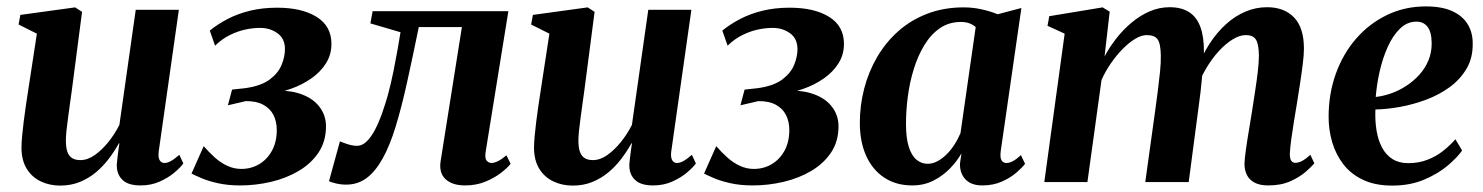

<svg xmlns="http://www.w3.org/2000/svg" viewBox="-20 -568 4628 599"><path d="M168 11Q135 11 107.8 -1.8Q80.5 -14.5 64 -40.5Q47.5 -66.5 47 -106Q47 -122 49 -143.5Q51 -165 54 -189.2Q57 -213.5 60.5 -237Q64 -260.5 67 -280L95 -463L38 -491.5L43.5 -521.5L214.5 -545L236 -531L204 -285.5Q201 -265.5 198 -242.5Q195 -219.5 192 -198Q189 -176.5 187.2 -158.8Q185.5 -141 185.5 -130Q185.5 -108 190.2 -94.5Q195 -81 205 -74.8Q215 -68.5 230.5 -68.5Q253.5 -68.5 276 -84.5Q298.5 -100.5 318.5 -125.5Q338.5 -150.5 352.5 -178.5L403.5 -537.5H538L475 -94.5Q473 -76.5 478.2 -68Q483.5 -59.5 493 -59.5Q502 -59.5 513 -65.5Q524 -71.5 539.5 -85L552 -58Q543 -45.5 524 -29.5Q505 -13.5 478.2 -1.5Q451.5 10.5 418.5 10.5Q381 10.5 363.2 -5.8Q345.5 -22 344.5 -48Q344 -52 344.8 -60Q345.5 -68 346.8 -78.5Q348 -89 349.5 -100Q351 -111 352.5 -120.5L351 -121Q337.5 -96.5 319.5 -72.8Q301.5 -49 279 -30.2Q256.5 -11.5 228.8 -0.2Q201 11 168 11Z M729.5 10.5Q690.5 10.5 659.5 3.5Q628.5 -3.5 607.8 -12.5Q587 -21.5 577.5 -26.5L615.5 -112Q631.5 -93.5 649.8 -77Q668 -60.5 689 -50.8Q710 -41 732.5 -41Q764 -41 789.2 -56.2Q814.5 -71.5 829 -98.8Q843.5 -126 843.5 -162Q843.5 -189 833 -209.5Q822.5 -230 800.8 -241.5Q779 -253 746.5 -252.5L691 -239.5L704 -288.5L745.5 -293Q795 -300 821.8 -320.2Q848.5 -340.5 858.8 -366.2Q869 -392 869 -414.5Q869 -447.5 845.8 -464.2Q822.5 -481 791.5 -481Q769.5 -481 745.2 -475.8Q721 -470.5 696.8 -458.5Q672.5 -446.5 651 -425.5L634.5 -472.5Q659.5 -493 691 -509.2Q722.5 -525.5 761 -534.8Q799.5 -544 844.5 -544Q922 -544 968 -515.2Q1014 -486.5 1014 -431Q1014 -397.5 997 -370.5Q980 -343.5 951.5 -323.5Q923 -303.5 887.2 -290.8Q851.5 -278 814.5 -273.5L808.5 -281.5Q867.5 -290 909.8 -277.5Q952 -265 974.5 -237.5Q997 -210 997 -174Q997 -127 973.8 -92.2Q950.5 -57.5 912 -34.8Q873.5 -12 826 -0.8Q778.5 10.5 729.5 10.5Z M1495 -93.5Q1492 -73 1498.8 -66.2Q1505.5 -59.5 1513 -59.5Q1521.5 -59.5 1533 -65Q1544.5 -70.5 1560 -83.5L1573 -57Q1562.5 -43.5 1541.8 -27.8Q1521 -12 1493 -0.8Q1465 10.5 1431 10.5Q1390.5 10.5 1369.5 -9.5Q1348.5 -29.5 1355 -67.5L1421 -483.5H1286.5Q1267.5 -390.5 1250.2 -312.2Q1233 -234 1214.5 -173.5Q1196 -113 1173.5 -73Q1150.5 -32 1123 -12Q1095.5 8 1060 8Q1043.5 8 1027.8 4.2Q1012 0.5 1006.5 -3L1040.5 -127Q1045.5 -125 1054 -121.8Q1062.5 -118.5 1073 -115.8Q1083.5 -113 1093.5 -113Q1110 -113 1124.2 -127Q1138.5 -141 1150.5 -164.2Q1162.5 -187.5 1172.5 -216Q1182.5 -244.5 1190.5 -273Q1200.5 -310.5 1208 -348Q1215.5 -385.5 1221 -417Q1226.5 -448.5 1229.5 -467.5L1135.5 -495L1142.5 -533H1566Z M1767 11Q1734 11 1706.8 -1.8Q1679.5 -14.5 1663 -40.5Q1646.5 -66.5 1646 -106Q1646 -122 1648 -143.5Q1650 -165 1653 -189.2Q1656 -213.5 1659.5 -237Q1663 -260.5 1666 -280L1694 -463L1637 -491.5L1642.5 -521.5L1813.5 -545L1835 -531L1803 -285.5Q1800 -265.5 1797 -242.5Q1794 -219.5 1791 -198Q1788 -176.5 1786.2 -158.8Q1784.5 -141 1784.5 -130Q1784.5 -108 1789.2 -94.5Q1794 -81 1804 -74.8Q1814 -68.5 1829.5 -68.5Q1852.5 -68.5 1875 -84.5Q1897.5 -100.5 1917.5 -125.5Q1937.5 -150.5 1951.5 -178.5L2002.5 -537.5H2137L2074 -94.5Q2072 -76.5 2077.2 -68Q2082.5 -59.5 2092 -59.5Q2101 -59.5 2112 -65.5Q2123 -71.5 2138.5 -85L2151 -58Q2142 -45.5 2123 -29.5Q2104 -13.5 2077.2 -1.5Q2050.5 10.5 2017.5 10.5Q1980 10.5 1962.2 -5.8Q1944.5 -22 1943.5 -48Q1943 -52 1943.8 -60Q1944.5 -68 1945.8 -78.5Q1947 -89 1948.5 -100Q1950 -111 1951.5 -120.5L1950 -121Q1936.5 -96.5 1918.5 -72.8Q1900.5 -49 1878 -30.2Q1855.5 -11.5 1827.8 -0.2Q1800 11 1767 11Z M2328.5 10.5Q2289.5 10.5 2258.5 3.5Q2227.5 -3.5 2206.8 -12.5Q2186 -21.5 2176.5 -26.5L2214.5 -112Q2230.5 -93.5 2248.8 -77Q2267 -60.5 2288 -50.8Q2309 -41 2331.5 -41Q2363 -41 2388.2 -56.2Q2413.5 -71.5 2428 -98.8Q2442.5 -126 2442.5 -162Q2442.5 -189 2432 -209.5Q2421.5 -230 2399.8 -241.5Q2378 -253 2345.5 -252.5L2290 -239.5L2303 -288.5L2344.5 -293Q2394 -300 2420.8 -320.2Q2447.5 -340.5 2457.8 -366.2Q2468 -392 2468 -414.5Q2468 -447.5 2444.8 -464.2Q2421.5 -481 2390.5 -481Q2368.5 -481 2344.2 -475.8Q2320 -470.5 2295.8 -458.5Q2271.5 -446.5 2250 -425.5L2233.5 -472.5Q2258.5 -493 2290 -509.2Q2321.5 -525.5 2360 -534.8Q2398.5 -544 2443.5 -544Q2521 -544 2567 -515.2Q2613 -486.5 2613 -431Q2613 -397.5 2596 -370.5Q2579 -343.5 2550.5 -323.5Q2522 -303.5 2486.2 -290.8Q2450.5 -278 2413.5 -273.5L2407.5 -281.5Q2466.5 -290 2508.8 -277.5Q2551 -265 2573.5 -237.5Q2596 -210 2596 -174Q2596 -127 2572.8 -92.2Q2549.5 -57.5 2511 -34.8Q2472.5 -12 2425 -0.8Q2377.5 10.5 2328.5 10.5Z M3102 -96Q3099.5 -75.5 3104.8 -67.5Q3110 -59.5 3120 -59.5Q3129 -59.5 3140 -65.2Q3151 -71 3165 -84L3178 -57Q3169.5 -45.5 3151 -29.5Q3132.5 -13.5 3105.5 -1.5Q3078.5 10.5 3044.5 10.5Q3010 10.5 2992 -8.5Q2974 -27.5 2975 -58.5L2979.5 -89.5Q2966 -65.5 2943.8 -42.5Q2921.5 -19.5 2892 -4.5Q2862.5 10.5 2826 10.5Q2775.5 10.5 2738.8 -13.8Q2702 -38 2682.2 -82Q2662.5 -126 2662.5 -184.5Q2662.5 -239 2676 -291.2Q2689.5 -343.5 2716.2 -389.5Q2743 -435.5 2782.2 -470.5Q2821.5 -505.5 2873 -525.2Q2924.5 -545 2987 -545Q3015 -545 3043 -538.8Q3071 -532.5 3092.5 -523.5L3166.5 -543ZM3024 -483.5Q3016.5 -490.5 3005 -495Q2993.5 -499.5 2978 -499.5Q2940.5 -499.5 2912.2 -480Q2884 -460.5 2863.8 -427.2Q2843.5 -394 2830.8 -352.5Q2818 -311 2812.2 -266.8Q2806.5 -222.5 2806.5 -181.5Q2806.5 -138 2815 -110.5Q2823.5 -83 2839 -70Q2854.5 -57 2874 -57Q2889.5 -57 2904.2 -64.8Q2919 -72.5 2932.5 -85.8Q2946 -99 2957.2 -116.2Q2968.5 -133.5 2976.5 -152.5Z M3442 -531.5 3426 -392Q3441.5 -421 3463 -448.5Q3484.5 -476 3511 -498Q3537.5 -520 3567.2 -532.8Q3597 -545.5 3629 -545.5Q3666 -545.5 3690 -530Q3714 -514.5 3725.2 -483.2Q3736.5 -452 3736 -405Q3736 -397.5 3735.2 -387.2Q3734.5 -377 3733 -365.8Q3731.5 -354.5 3730 -343.5L3713 -349.5Q3730 -395 3753.2 -431Q3776.5 -467 3804.8 -492.5Q3833 -518 3865.5 -531.8Q3898 -545.5 3933 -545.5Q3986.5 -545.5 4017.2 -513.5Q4048 -481.5 4048 -416.5Q4048 -396 4044.2 -366.5Q4040.5 -337 4035.5 -305Q4030.5 -273 4026 -244.5Q4021.5 -218 4016.8 -189Q4012 -160 4008.5 -133.8Q4005 -107.5 4004 -89Q4004 -72 4008.8 -66Q4013.5 -60 4021 -60Q4030.5 -60 4041.5 -65.5Q4052.5 -71 4068 -85L4080.5 -58.5Q4072 -48 4053.2 -31.8Q4034.5 -15.5 4005.5 -2.5Q3976.5 10.5 3937 10.5Q3910.5 10.5 3894 1.8Q3877.5 -7 3870 -22.2Q3862.5 -37.5 3862.5 -57.5Q3863 -72.5 3866.8 -100Q3870.5 -127.5 3876 -159.2Q3881.5 -191 3886 -220.5Q3890.5 -250 3895.5 -282.2Q3900.5 -314.5 3904 -344Q3907.5 -373.5 3907.5 -395.5Q3907 -431 3898 -444.8Q3889 -458.5 3866.5 -458.5Q3847.5 -458.5 3825.8 -445.2Q3804 -432 3782.2 -408.2Q3760.5 -384.5 3742 -353Q3723.5 -321.5 3711 -284.5L3733 -365.5Q3731.5 -345 3729.8 -324Q3728 -303 3725.5 -281.8Q3723 -260.5 3720 -239L3688.5 0H3553L3583.5 -219.5Q3587.5 -250 3591.8 -282Q3596 -314 3599 -343.5Q3602 -373 3601.5 -394.5Q3601 -432 3591.5 -445.2Q3582 -458.5 3557.5 -458.5Q3541 -458.5 3521.8 -447Q3502.5 -435.5 3482.8 -415.5Q3463 -395.5 3445.8 -370.5Q3428.5 -345.5 3416.5 -318.5L3372.5 0H3238L3301.5 -463L3248 -487.5L3253.5 -517.5L3420 -545Z M4541.5 -98.5Q4527.5 -78 4497.5 -52.2Q4467.5 -26.5 4423.5 -7.8Q4379.5 11 4323.5 11Q4270.5 11 4232.8 -6.8Q4195 -24.5 4171.2 -55.2Q4147.5 -86 4136.2 -124.2Q4125 -162.5 4125 -203Q4125 -276 4147.8 -338.8Q4170.5 -401.5 4211.5 -448.2Q4252.5 -495 4307.8 -521.5Q4363 -548 4428 -548Q4479 -548 4511.2 -533Q4543.5 -518 4559 -492.2Q4574.5 -466.5 4574.5 -434Q4575.5 -388 4555.5 -354Q4535.5 -320 4502.5 -296Q4469.5 -272 4429.2 -257Q4389 -242 4347.8 -234.5Q4306.5 -227 4271 -226.5Q4269.5 -191.5 4274.5 -161Q4279.5 -130.5 4291.8 -107.5Q4304 -84.5 4324.2 -71.8Q4344.5 -59 4373.5 -59Q4406 -59 4433.2 -69.5Q4460.5 -80 4482.2 -97.2Q4504 -114.5 4520.5 -133.5ZM4399 -500.5Q4370 -500.5 4347.5 -478.5Q4325 -456.5 4309.2 -421.2Q4293.5 -386 4284.2 -345Q4275 -304 4272 -265.5Q4295 -268 4319.5 -276.5Q4344 -285 4366.8 -299.8Q4389.5 -314.5 4407.8 -334.5Q4426 -354.5 4436.5 -379.8Q4447 -405 4446.5 -434.5Q4446 -468.5 4433.5 -484.5Q4421 -500.5 4399 -500.5Z"/></svg>

Font: Merriweather 72pt
Style: Bold Italic
Weight: 700
Italic angle: -7.8°
Version: Version 2.101